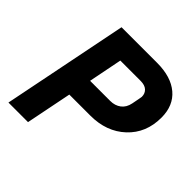

<svg xmlns="http://www.w3.org/2000/svg" viewBox="-181 -852 1006 1006"><g transform="rotate(45 322.5 -349.0)"><path d="M167 0H22L162 -698H425Q529 -698 587 -649Q645 -600 645 -511Q645 -397 569 -326Q493 -255 374 -255H218ZM281 -570 244 -383H393Q428 -383 452.5 -401.5Q477 -420 484 -456Q495 -511 495 -516Q495 -540 479 -555Q463 -570 431 -570Z"/></g></svg>

Font: Aneliza
Style: Bold Italic
Weight: 700
Italic angle: -11.31°
Designer: Mike Abbink, Paul van der Laan, Pieter van Rosmalen
Foundry: Bold Monday
Version: Version 3.0